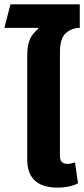

<svg xmlns="http://www.w3.org/2000/svg" viewBox="-20 -851 387 881"><path d="M105 -448V-594Q105 -632 112 -655.5Q119 -679 131 -694Q143 -709 156 -719L155 -723H0L28 -831H346V-723Q309 -723 282 -699Q255 -675 255 -611V-448ZM244 10Q199 10 168 -4Q137 -18 121 -46.5Q105 -75 105 -118V-548H255V-136Q255 -117 263.5 -108Q272 -99 290 -99Q298 -99 307 -101Q316 -103 324 -106L338 -10Q319 0 295 5Q271 10 244 10Z"/></svg>

Font: Farlight84_Sys_V01
Style: Bold
Weight: 700
Designer: Monotype Design Team, Nadine Chahine and Nizar Qandah
Foundry: Monotype Imaging Inc.
Version: Version 2.004;October 31, 2024;FontCreator 14.0.0.2814 64-bi